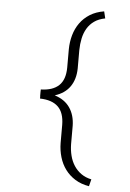

<svg xmlns="http://www.w3.org/2000/svg" viewBox="-63 -826 726 1069"><g transform="rotate(5 300.0 -291.5)"><path d="M475.6 197.3Q431.2 189.9 397.9 169.2Q364.7 148.4 342.5 118.4Q320.3 88.4 309.1 50.5Q297.9 12.7 297.4 -28.3V-129.9Q296.9 -198.2 262.7 -231Q228.5 -263.7 161.6 -265.1V-278.3H161.1V-291.5V-302.2L161.6 -315.9Q228 -317.4 262.5 -349.9Q296.9 -382.3 297.4 -450.2V-552.7Q297.9 -593.8 308.6 -631.6Q319.3 -669.4 341.1 -700Q362.8 -730.5 396.2 -751.5Q429.7 -772.5 475.1 -779.8L484.4 -741.2Q448.2 -734.4 423.8 -717Q399.4 -699.7 384.5 -674.6Q369.6 -649.4 363 -618.2Q356.4 -586.9 356 -552.7V-450.2Q355 -389.6 326.4 -348.6Q297.9 -307.6 241.7 -290Q297.9 -272.5 326.4 -231.2Q355 -189.9 356 -129.9V-28.3Q356.4 6.3 364.3 37.1Q372.1 67.9 388.2 92.5Q404.3 117.2 428.5 134.3Q452.6 151.4 485.4 158.2Z"/></g></svg>

Font: Roboto Mono Light
Style: Regular
Weight: 300
Designer: Google
Version: Version 2.000985; 2015; ttfautohint (v1.3)